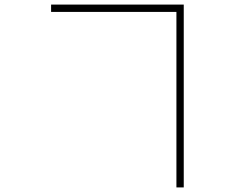

<svg xmlns="http://www.w3.org/2000/svg" viewBox="-20 -772 1040 838"><path d="M203 -720V-752H782V46H750V-720Z"/></svg>

Font: Noto Sans TC
Style: Regular
Weight: 100
Designer: Ryoko NISHIZUKA 西塚涼子 (kana, bopomofo & ideographs); Paul D. Hunt (Latin, Greek & Cyrillic); Sandoll Communications 산돌커뮤니
Foundry: Adobe
Version: Version 2.004;hotconv 1.0.118;makeotfexe 2.5.65603